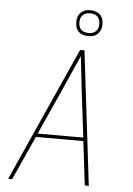

<svg xmlns="http://www.w3.org/2000/svg" viewBox="-62 -1002 724 1048"><g transform="rotate(5 300.0 -478.0)"><path d="M23 0 353 -735H377L465 0H443L414 -241H154L45 0ZM162 -260H412L384 -490Q378 -543 372 -596Q366 -649 360 -702Q336 -649 313 -596Q290 -543 266 -490ZM391 -814Q374 -814 358 -820Q342 -826 332.5 -838.5Q323 -851 320.5 -868Q318 -885 320 -902Q322 -914 328.5 -925Q335 -936 345.5 -943.5Q356 -951 367 -953.5Q378 -956 390 -956Q407 -956 423 -950Q439 -944 448.5 -931.5Q458 -919 461 -902Q464 -885 461 -868Q459 -856 452.5 -845Q446 -834 436 -826.5Q426 -819 414.5 -816.5Q403 -814 391 -814ZM391 -831Q400 -831 408.5 -833Q417 -835 425 -840.5Q433 -846 438 -854.5Q443 -863 444 -872Q447 -885 444.5 -898Q442 -911 435 -920.5Q428 -930 416 -934.5Q404 -939 391 -939Q382 -939 373 -937Q364 -935 356 -929.5Q348 -924 343 -915.5Q338 -907 337 -898Q335 -885 337 -872Q339 -859 346 -849.5Q353 -840 365.5 -835.5Q378 -831 391 -831Z"/></g></svg>

Font: Iosevka Thin Extended
Style: Italic
Weight: 100
Width: 7
Italic angle: -9°
Monospace: yes
Designer: Belleve Invis
Foundry: Belleve Invis
Version: Version 32.5.0; ttfautohint (v1.8.4)